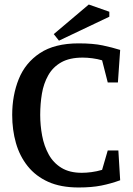

<svg xmlns="http://www.w3.org/2000/svg" viewBox="-20 -820 589 850"><path d="M328 10Q249 10 193.5 -15Q138 -40 102.5 -84.5Q67 -129 50.5 -187Q34 -245 34 -311Q34 -398 63 -470Q92 -542 157 -585Q222 -628 328 -628Q392 -628 434.5 -619Q477 -610 512 -599L502 -455H457L432 -553Q412 -559 389 -562Q366 -565 346 -565Q288 -565 251 -544Q214 -523 193.5 -486.5Q173 -450 165.5 -405Q158 -360 158 -311Q158 -265 166.5 -219.5Q175 -174 195.5 -136.5Q216 -99 252 -77Q288 -55 342 -55Q362 -55 385 -58Q408 -61 432 -68L457 -154H504L512 -22Q471 -7 428.5 1.5Q386 10 328 10ZM241 -640 218 -669 373 -800 464 -768V-746Z"/></svg>

Font: Manuale SemiBold
Style: Regular
Weight: 600
Version: Version 1.002